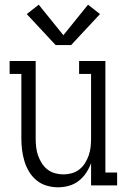

<svg xmlns="http://www.w3.org/2000/svg" viewBox="-20 -790 540 818"><path d="M227 8Q203 8 179 1Q155 -6 136 -21.5Q117 -37 104 -58.5Q91 -80 84 -103.5Q77 -127 74 -151Q71 -175 71 -200V-475H21V-530H132V-200Q132 -182 134 -163.5Q136 -145 142 -128Q148 -111 157.5 -95.5Q167 -80 181.5 -68.5Q196 -57 214 -52Q232 -47 250 -47Q268 -47 286 -52Q304 -57 318.5 -68.5Q333 -80 342.5 -95.5Q352 -111 358 -128Q364 -145 366 -163.5Q368 -182 368 -200V-475H317V-530H429V-55H479V0H368V-95Q360 -73 347 -53.5Q334 -34 315.5 -19.5Q297 -5 274 1.5Q251 8 227 8ZM217 -598 94 -730 145 -770 250 -640 355 -770 406 -730 283 -598Z"/></svg>

Font: Iosevka Slab Light
Style: Regular
Weight: 300
Monospace: yes
Designer: Belleve Invis
Foundry: Belleve Invis
Version: Version 11.1.0; ttfautohint (v1.8.3)